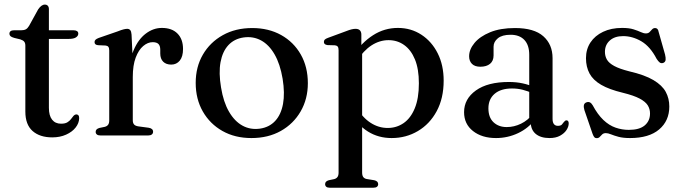

<svg xmlns="http://www.w3.org/2000/svg" viewBox="-20 -604 3044 856"><path d="M70.5 -428.5 43.5 -435Q31 -438.5 26.5 -443Q22 -447.5 22 -453.5Q22 -461 27.2 -465Q32.5 -469 42 -469H74Q87 -469 95 -473.2Q103 -477.5 109.5 -488.5L150 -562Q157.5 -573 164.8 -578.2Q172 -583.5 180 -583.5Q188.5 -583.5 193.2 -578.2Q198 -573 198 -563V-123Q198 -88.5 212.2 -70.5Q226.5 -52.5 252 -52.5Q270 -52.5 280 -58.5Q290 -64.5 296 -72.5Q302 -80.5 307.2 -86.8Q312.5 -93 320 -94Q326 -94 329.5 -90Q333 -86 333 -77Q332.5 -55 317.2 -35.5Q302 -16 274.8 -3.8Q247.5 8.5 213 8.5Q157.5 8.5 125.2 -20Q93 -48.5 93 -106.5V-400Q93 -412 88 -418.2Q83 -424.5 70.5 -428.5ZM151 -430.5V-469H308Q318 -469 323.5 -465.2Q329 -461.5 329 -454Q329 -444 318.5 -437.2Q308 -430.5 286 -430.5Z M555 -260.5Q555 -331.5 575.8 -380.2Q596.5 -429 630 -454.2Q663.5 -479.5 701.5 -479.5Q746.5 -479.5 771.2 -454.5Q796 -429.5 796 -385.5Q796 -351.5 781.5 -333.8Q767 -316 743.5 -316Q720.5 -316 707.5 -329Q694.5 -342 694.5 -365.5V-382.5Q694.5 -399.5 686.5 -407.8Q678.5 -416 660.5 -416Q639 -416 618.5 -398.8Q598 -381.5 585 -347.2Q572 -313 572 -260.5ZM566.5 -450 572 -331.5V-68Q572 -55.5 577.8 -49Q583.5 -42.5 597.5 -40.5L642.5 -34.5Q652.5 -33 657.5 -28.5Q662.5 -24 662.5 -16.5Q662.5 -9 656.8 -4.5Q651 0 640 0H428.5Q417 0 411.8 -4.5Q406.5 -9 406.5 -16Q406.5 -22.5 410.5 -26.8Q414.5 -31 423 -33.5L447 -38.5Q457 -41 462 -47.8Q467 -54.5 467 -67.5V-379Q467 -390 463.2 -395Q459.5 -400 451 -401L417 -402.5Q408.5 -403.5 405 -407Q401.5 -410.5 401.5 -416.5Q401.5 -422.5 405.8 -426.8Q410 -431 420.5 -435L503 -463.5Q522 -471 531.5 -473.2Q541 -475.5 547 -475.5Q556 -475.5 560.8 -469.5Q565.5 -463.5 566.5 -450Z M1104.5 -479Q1177.5 -479 1233.5 -447.8Q1289.5 -416.5 1321 -361Q1352.5 -305.5 1352.5 -233Q1352.5 -163 1320.5 -107.5Q1288.5 -52 1232 -20.2Q1175.5 11.5 1101 11.5Q1027.5 11.5 971.8 -20Q916 -51.5 884.2 -107Q852.5 -162.5 852.5 -234.5Q852.5 -305.5 884.5 -360.5Q916.5 -415.5 973.2 -447.2Q1030 -479 1104.5 -479ZM1139 -30.5Q1180.5 -36.5 1206.8 -64.8Q1233 -93 1241.8 -140.8Q1250.5 -188.5 1240 -253Q1229 -318.5 1204.2 -361.5Q1179.5 -404.5 1144 -423.8Q1108.5 -443 1066 -437Q1024.5 -431 998.2 -402.8Q972 -374.5 963.2 -326.8Q954.5 -279 965.5 -214Q976 -149 1001 -106Q1026 -63 1061.2 -43.8Q1096.5 -24.5 1139 -30.5Z M1591 -450V-388.5L1594.5 -380V165Q1594.5 178.5 1599.5 185.2Q1604.5 192 1614.5 194L1648.5 199.5Q1657.5 201.5 1661.8 206Q1666 210.5 1666 217Q1666 224.5 1660.5 228.8Q1655 233 1643.5 233H1451Q1440 233 1434.8 228.8Q1429.5 224.5 1429.5 217Q1429.5 210.5 1433.5 206.2Q1437.5 202 1446 199.5L1470 194.5Q1479.5 192 1484.5 185.2Q1489.5 178.5 1489.5 165.5V-380Q1489.5 -391 1485.8 -396Q1482 -401 1473.5 -402L1439.5 -403Q1431 -404.5 1427.5 -408Q1424 -411.5 1424 -417Q1424 -423.5 1428 -427.5Q1432 -431.5 1443 -435.5L1523 -465Q1538 -471 1547.8 -473.2Q1557.5 -475.5 1565 -475.5Q1578 -475.5 1584.5 -468.8Q1591 -462 1591 -450ZM1570.5 -331.5 1554.5 -357.5Q1593 -415 1643.5 -447.2Q1694 -479.5 1754 -479.5Q1812.5 -479.5 1858.8 -449.2Q1905 -419 1931.5 -366.2Q1958 -313.5 1958 -244.5Q1958 -166 1927 -108.5Q1896 -51 1843.2 -19.8Q1790.5 11.5 1726 11.5Q1667 11.5 1620.5 -17.5Q1574 -46.5 1546 -100L1570 -125Q1596 -80 1631.8 -56.8Q1667.5 -33.5 1708.5 -33.5Q1748 -33.5 1779.5 -55.2Q1811 -77 1829.2 -121.2Q1847.5 -165.5 1847.5 -232.5Q1847.5 -296.5 1830 -339Q1812.5 -381.5 1782 -403.2Q1751.5 -425 1712.5 -425Q1672.5 -425 1636.5 -401.8Q1600.5 -378.5 1570.5 -331.5Z M2346 -61V-71L2339.5 -74V-359.5Q2339.5 -403 2317.8 -426Q2296 -449 2256.5 -449Q2218.5 -449 2199.5 -433.2Q2180.5 -417.5 2180.5 -396V-357Q2180.5 -332.5 2164.8 -319.5Q2149 -306.5 2121.5 -306.5Q2097 -306.5 2084.2 -319.2Q2071.5 -332 2071.5 -353Q2071.5 -383.5 2095.5 -412.5Q2119.5 -441.5 2165 -460.2Q2210.5 -479 2276 -479Q2361 -479 2402.2 -442.5Q2443.5 -406 2443.5 -344.5V-74Q2443.5 -58 2449.8 -50.5Q2456 -43 2467 -43Q2479.5 -43 2484.8 -48.5Q2490 -54 2494 -60Q2496.5 -63 2499.2 -65.2Q2502 -67.5 2505.5 -67.5Q2510.5 -67.5 2513 -63.8Q2515.5 -60 2515.5 -54Q2515.5 -39.5 2505.8 -24.5Q2496 -9.5 2477 1Q2458 11.5 2430 11.5Q2390.5 11.5 2368.2 -7.2Q2346 -26 2346 -61ZM2049 -104Q2049 -163 2101.8 -200.8Q2154.5 -238.5 2248.5 -238.5Q2282.5 -238.5 2310.8 -232.2Q2339 -226 2360.5 -216L2352.5 -189.5Q2332 -198 2310.2 -203.8Q2288.5 -209.5 2262.5 -209.5Q2213 -209.5 2185.2 -185.8Q2157.5 -162 2157.5 -121Q2157.5 -80.5 2180.2 -59Q2203 -37.5 2239 -37.5Q2272 -37.5 2302.8 -52.5Q2333.5 -67.5 2355.5 -95.5L2366 -72.5Q2336.5 -32.5 2290 -10.5Q2243.5 11.5 2191.5 11.5Q2128.5 11.5 2088.8 -19.8Q2049 -51 2049 -104Z M2758 -443Q2720.5 -443 2698.8 -423.5Q2677 -404 2677 -373Q2677 -353.5 2686 -338Q2695 -322.5 2718.5 -309.8Q2742 -297 2785.5 -286Q2854.5 -270 2893.5 -246.8Q2932.5 -223.5 2948.2 -194.2Q2964 -165 2964 -129Q2964 -65.5 2918.8 -27Q2873.5 11.5 2789 11.5Q2758 11.5 2737.8 6Q2717.5 0.5 2704.2 -5Q2691 -10.5 2681 -10.5Q2671 -10.5 2665 -5Q2659 0.5 2654 6.2Q2649 12 2640 12Q2633.5 12 2629.8 7.8Q2626 3.5 2622 -7L2585.5 -113Q2581.5 -126.5 2583.2 -135.2Q2585 -144 2594 -147.5Q2603 -151 2610 -147.5Q2617 -144 2622.5 -134.5Q2644.5 -93.5 2670 -69.2Q2695.5 -45 2724.2 -35Q2753 -25 2783.5 -25Q2831 -25 2854.5 -45Q2878 -65 2878 -98Q2878 -118 2868 -134.2Q2858 -150.5 2831.8 -164.5Q2805.5 -178.5 2756.5 -190.5Q2696 -205 2660 -226Q2624 -247 2608.2 -276.5Q2592.5 -306 2592.5 -344.5Q2592.5 -384.5 2612.5 -414.8Q2632.5 -445 2668.8 -462.2Q2705 -479.5 2753.5 -479.5Q2785 -479.5 2804.5 -473.2Q2824 -467 2836.8 -461Q2849.5 -455 2859.5 -455Q2870 -455 2876 -461Q2882 -467 2887.2 -473Q2892.5 -479 2901 -479Q2906.5 -479 2910.8 -475Q2915 -471 2916.5 -461.5L2945 -361Q2948.5 -346.5 2947.5 -337Q2946.5 -327.5 2937 -323.5Q2928 -320.5 2921.5 -325.2Q2915 -330 2907.5 -341.5Q2879 -396.5 2839.5 -419.8Q2800 -443 2758 -443Z"/></svg>

Font: Fraunces 17pt
Style: Regular
Weight: 400
Version: Version 1.000;[b76b70a41]